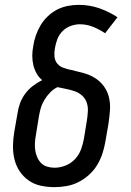

<svg xmlns="http://www.w3.org/2000/svg" viewBox="-20 -763 540 791"><path d="M204 8Q175 8 147.5 2Q120 -4 98 -19.5Q76 -35 61 -57.5Q46 -80 39.5 -107Q33 -134 33.5 -163Q34 -192 39 -221L52 -295Q55 -317 62.5 -337.5Q70 -358 83.5 -376.5Q97 -395 115.5 -409Q134 -423 154 -433Q140 -444 131 -460Q122 -476 117.5 -494.5Q113 -513 113 -533Q113 -553 117 -573Q120 -595 127.5 -616.5Q135 -638 147 -658.5Q159 -679 177 -696Q195 -713 215.5 -723.5Q236 -734 259 -738.5Q282 -743 304 -743Q349 -743 389 -729Q429 -715 464 -692L413 -626Q391 -641 364.5 -652Q338 -663 309 -663Q290 -663 271 -656Q252 -649 237.5 -634.5Q223 -620 216 -601Q209 -582 206 -563Q203 -547 204.5 -530Q206 -513 216 -501Q226 -489 241.5 -483.5Q257 -478 272 -475H273Q299 -469 324.5 -462Q350 -455 371.5 -441.5Q393 -428 408 -407.5Q423 -387 429 -361.5Q435 -336 433 -309Q431 -282 427 -254L414 -179Q410 -155 402 -130.5Q394 -106 380.5 -83.5Q367 -61 347 -43Q327 -25 303.5 -13Q280 -1 254.5 3.5Q229 8 204 8ZM205 -72Q227 -72 250 -81Q273 -90 289.5 -108Q306 -126 314 -148Q322 -170 326 -193L338 -267Q341 -286 342 -305Q343 -324 337 -341Q331 -358 318 -369.5Q305 -381 288 -387Q271 -393 253 -396.5Q235 -400 217 -404Q200 -396 186.5 -382Q173 -368 163 -351.5Q153 -335 148 -317.5Q143 -300 140 -282L128 -207Q125 -192 124 -176Q123 -160 125 -145Q127 -130 133 -116Q139 -102 149 -91.5Q159 -81 174 -76.5Q189 -72 205 -72Z"/></svg>

Font: Iosevka Curly Slab Medium
Style: Italic
Weight: 500
Italic angle: -9°
Monospace: yes
Designer: Belleve Invis
Foundry: Belleve Invis
Version: Version 22.1.2; ttfautohint (v1.8.4)